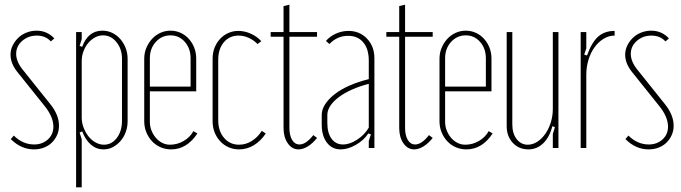

<svg xmlns="http://www.w3.org/2000/svg" viewBox="-20 -632 2907 820"><path d="M197 -455Q175 -480 137 -480Q101 -480 75 -457.5Q49 -435 49 -402Q49 -368 79 -332L195 -187Q232 -141 232 -95Q232 -73 223.5 -54.5Q215 -36 201 -22.5Q187 -9 167.5 -1.5Q148 6 125 6Q70 6 26 -38L39 -53Q77 -15 126 -15Q161 -15 184.5 -36.5Q208 -58 208 -91Q208 -133 170 -180L53 -326Q25 -362 25 -398Q25 -419 34 -437.5Q43 -456 58 -470.5Q73 -485 93.5 -493Q114 -501 136 -501Q181 -501 212 -468Z M320 -436 331 -432Q356 -501 417 -501Q440 -501 459.5 -491.5Q479 -482 493.5 -465.5Q508 -449 516.5 -427.5Q525 -406 525 -381V-114Q525 -90 517 -68Q509 -46 494.5 -29.5Q480 -13 461.5 -3.5Q443 6 422 6Q392 6 368.5 -14Q345 -34 331 -71L320 -66L329 -37V168H305V-495H329V-465ZM329 -130Q329 -108 337 -87Q345 -66 358 -49.5Q371 -33 388.5 -23.5Q406 -14 424 -14Q457 -14 479 -43Q501 -72 501 -117V-381Q501 -423 477.5 -452Q454 -481 420 -481Q402 -481 385.5 -472Q369 -463 356.5 -448Q344 -433 336.5 -413Q329 -393 329 -371Z M596 -381Q596 -406 605 -427.5Q614 -449 629 -465.5Q644 -482 664.5 -491.5Q685 -501 708 -501Q731 -501 751 -492Q771 -483 786 -466.5Q801 -450 809.5 -428.5Q818 -407 818 -381V-242H620V-112Q620 -92 627 -74.5Q634 -57 645.5 -43.5Q657 -30 672.5 -22Q688 -14 706 -14Q737 -14 764.5 -30Q792 -46 806 -72L823 -62Q778 6 711 6Q687 6 666 -3Q645 -12 629.5 -28.5Q614 -45 605 -67Q596 -89 596 -114ZM794 -262V-383Q794 -425 769.5 -453Q745 -481 708 -481Q671 -481 645.5 -453Q620 -425 620 -383V-262Z M888 -381Q888 -407 896.5 -428.5Q905 -450 920 -466Q935 -482 955 -491Q975 -500 998 -500Q1025 -500 1051.5 -488Q1078 -476 1096 -456L1080 -444Q1063 -461 1042 -470.5Q1021 -480 999 -480Q960 -480 936 -451.5Q912 -423 912 -377V-119Q912 -72 937 -43Q962 -14 1001 -14Q1030 -14 1055.5 -30Q1081 -46 1098 -73L1115 -62Q1094 -30 1064.5 -12Q1035 6 1001 6Q977 6 956.5 -3Q936 -12 920.5 -28.5Q905 -45 896.5 -67Q888 -89 888 -114Z M1255 6Q1227 6 1209 -20Q1191 -46 1191 -85V-475H1136V-495H1191V-606L1216 -612V-495H1334V-475H1216V-86Q1216 -54 1227.5 -34.5Q1239 -15 1259 -15Q1287 -15 1318 -55L1334 -43Q1316 -20 1295 -7Q1274 6 1255 6Z M1354 -141Q1354 -164 1368.5 -186.5Q1383 -209 1409 -229.5Q1435 -250 1472.5 -266.5Q1510 -283 1555 -294V-373Q1555 -423 1531.5 -451Q1508 -479 1467 -479Q1420 -479 1387 -444L1372 -457Q1389 -477 1415 -488.5Q1441 -500 1468 -500Q1516 -500 1547.5 -467Q1579 -434 1579 -383V0H1555V-30L1564 -58L1553 -62Q1534 -33 1500 -13.5Q1466 6 1435 6Q1398 6 1376 -23Q1354 -52 1354 -100ZM1445 -15Q1474 -15 1506 -36Q1538 -57 1555 -87V-274Q1516 -264 1483.5 -249.5Q1451 -235 1427.5 -217.5Q1404 -200 1391 -180.5Q1378 -161 1378 -141V-107Q1378 -64 1396 -39.5Q1414 -15 1445 -15Z M1749 6Q1721 6 1703 -20Q1685 -46 1685 -85V-475H1630V-495H1685V-606L1710 -612V-495H1828V-475H1710V-86Q1710 -54 1721.5 -34.5Q1733 -15 1753 -15Q1781 -15 1812 -55L1828 -43Q1810 -20 1789 -7Q1768 6 1749 6Z M1857 -381Q1857 -406 1866 -427.5Q1875 -449 1890 -465.5Q1905 -482 1925.5 -491.5Q1946 -501 1969 -501Q1992 -501 2012 -492Q2032 -483 2047 -466.5Q2062 -450 2070.5 -428.5Q2079 -407 2079 -381V-242H1881V-112Q1881 -92 1888 -74.5Q1895 -57 1906.5 -43.5Q1918 -30 1933.5 -22Q1949 -14 1967 -14Q1998 -14 2025.5 -30Q2053 -46 2067 -72L2084 -62Q2039 6 1972 6Q1948 6 1927 -3Q1906 -12 1890.5 -28.5Q1875 -45 1866 -67Q1857 -89 1857 -114ZM2055 -262V-383Q2055 -425 2030.5 -453Q2006 -481 1969 -481Q1932 -481 1906.5 -453Q1881 -425 1881 -383V-262Z M2339 -93Q2327 -46 2300 -20Q2273 6 2237 6Q2196 6 2170 -22Q2144 -50 2144 -93V-495H2168V-101Q2168 -62 2186.5 -38Q2205 -14 2234 -14Q2255 -14 2274.5 -26.5Q2294 -39 2309 -60.5Q2324 -82 2332.5 -109.5Q2341 -137 2341 -167V-495H2365V0H2341V-60L2350 -89Z M2484 -495V-425L2475 -399L2487 -395Q2507 -451 2534.5 -475.5Q2562 -500 2605 -500V-480Q2580 -480 2558 -466.5Q2536 -453 2519.5 -430.5Q2503 -408 2493.5 -377.5Q2484 -347 2484 -312V0H2460V-495Z M2822 -455Q2800 -480 2762 -480Q2726 -480 2700 -457.5Q2674 -435 2674 -402Q2674 -368 2704 -332L2820 -187Q2857 -141 2857 -95Q2857 -73 2848.5 -54.5Q2840 -36 2826 -22.5Q2812 -9 2792.5 -1.5Q2773 6 2750 6Q2695 6 2651 -38L2664 -53Q2702 -15 2751 -15Q2786 -15 2809.5 -36.5Q2833 -58 2833 -91Q2833 -133 2795 -180L2678 -326Q2650 -362 2650 -398Q2650 -419 2659 -437.5Q2668 -456 2683 -470.5Q2698 -485 2718.5 -493Q2739 -501 2761 -501Q2806 -501 2837 -468Z"/></svg>

Font: Moniqa Thin Paragraph
Style: Regular
Weight: 100
Designer: Rajesh Rajput
Foundry: Rajesh Rajput
Version: Version 1.000